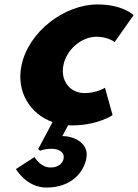

<svg xmlns="http://www.w3.org/2000/svg" viewBox="-20 -548 620 862"><path d="M151.6 121 159.9 129C159.9 129 176.8 120 212.8 120C240.8 120 271.8 134 265.3 165C261.3 184 244.1 204 207.1 204C161.1 204 135 157 135 157L51.6 211C51.6 211 98.2 294 188.2 294C299.2 294 354.1 228 367.3 165C381.8 96 314.8 63 259.8 63L286.1 14C291.8 15 297.8 15 303.8 15C417.8 15 485.5 -31 485.5 -31L451.4 -154C451.4 -154 413.3 -130 360.3 -130C293.3 -130 250.1 -186 265 -257C279.8 -327 346.5 -383 413.5 -383C466.5 -383 494.5 -359 494.5 -359L579.9 -480C579.9 -480 532 -528 418 -528C269 -528 108.4 -406 76.6 -255C51.6 -136 115.6 -36 216 0Z"/></svg>

Font: Hussar
Style: BdOblTwo
Weight: 700
Foundry: Cannot Into Space Fonts
Version: Version 2.00